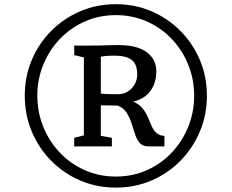

<svg xmlns="http://www.w3.org/2000/svg" viewBox="-20 -936 1080 895"><path d="M95.5 -490Q95.5 -579 128 -656.2Q160.5 -733.5 218.8 -792Q277 -850.5 354.2 -883.5Q431.5 -916.5 520 -916.5Q609 -916.5 686 -883.5Q763 -850.5 821 -792Q879 -733.5 911.8 -656.2Q944.5 -579 944.5 -490Q944.5 -401 911.8 -323.2Q879 -245.5 821 -186.5Q763 -127.5 686 -94.5Q609 -61.5 520 -61.5Q431.5 -61.5 354.2 -94.5Q277 -127.5 218.8 -186.5Q160.5 -245.5 128 -323.2Q95.5 -401 95.5 -490ZM154 -490Q154 -412.5 182 -344.2Q210 -276 259.5 -224Q309 -172 375.8 -142.5Q442.5 -113 520 -113Q597.5 -113 664 -142.5Q730.5 -172 780 -224.2Q829.5 -276.5 857.2 -344.5Q885 -412.5 885 -490Q885 -567 857.2 -635Q829.5 -703 780 -755Q730.5 -807 664 -836.2Q597.5 -865.5 520 -865.5Q442.5 -865.5 375.8 -836Q309 -806.5 259.2 -754.5Q209.5 -702.5 181.8 -634.5Q154 -566.5 154 -490ZM371 -305V-668.5L326 -679V-723.5H405.5Q430 -723.5 448 -724Q466 -724.5 484.5 -725.2Q503 -726 529 -726Q619.5 -726 664 -692.8Q708.5 -659.5 708.5 -603.5Q708.5 -548.5 680.5 -511.2Q652.5 -474 601 -462.5Q629.5 -450 645 -430.2Q660.5 -410.5 669.5 -389.2Q678.5 -368 686.8 -348.8Q695 -329.5 708.5 -316.8Q722 -304 746.5 -302.5V-253.5H672.5Q645.5 -253.5 631.5 -269.5Q617.5 -285.5 609.5 -310.2Q601.5 -335 593 -361.8Q584.5 -388.5 570 -411Q555.5 -433.5 528 -444L450 -445V-303L501.5 -293.5V-253.5H326V-293.5ZM450 -500Q458 -498.5 473.2 -497.8Q488.5 -497 504.5 -497Q520.5 -497 531 -497Q568 -497 593.8 -524.2Q619.5 -551.5 619.5 -589.5Q619.5 -637.5 593.5 -657Q567.5 -676.5 516.5 -676.5Q501 -676.5 485.2 -676Q469.5 -675.5 450 -671.5Z"/></svg>

Font: Merriweather Light 18pt
Style: Regular
Weight: 400
Version: Version 2.100